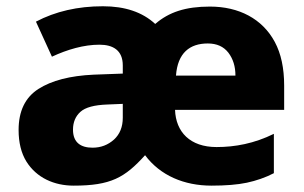

<svg xmlns="http://www.w3.org/2000/svg" viewBox="-20 -580 965 610"><path d="M647 -559.1C569.3 -559.1 516.6 -541.5 473.1 -503.9C432.6 -541.5 377 -560.1 307.1 -560.1C227.1 -560.1 156.2 -543.9 94.2 -511.2L145 -399.9C194.3 -422.9 246.6 -438 295.9 -438C338.9 -438 370.1 -420.4 370.1 -372.1V-346.2L277.8 -342.8C202.6 -339.4 144 -324.2 102.1 -297.4C60.1 -270.5 39.1 -227.1 39.1 -167C39.1 -127 47.4 -93.8 63.5 -67.4C96.2 -14.6 152.8 9.8 213.9 9.8C332 9.8 376.5 -15.6 440.9 -86.9C489.3 -22 565.4 9.8 651.9 9.8C696.8 9.8 734.4 6.8 764.2 0.5C793.9 -5.9 822.8 -15.6 850.1 -29.8V-154.8C787.6 -124 726.6 -112.8 668 -112.8C584 -112.8 538.6 -160.6 536.1 -231H882.8V-308.1C882.8 -363.3 873 -409.7 853 -446.8C813.5 -520.5 738.8 -559.1 647 -559.1ZM640.1 -441.9C668.9 -441.9 690.4 -432.1 705.6 -412.6C720.7 -392.6 728 -368.7 728 -339.8H539.1C544.4 -412.1 583 -441.9 640.1 -441.9ZM370.1 -250V-206.1C370.1 -176.8 360.8 -153.8 342.3 -136.7C323.2 -119.6 300.8 -110.8 273.9 -110.8C236.8 -110.8 211.9 -127 211.9 -168C211.9 -191.4 219.7 -210.4 235.4 -224.6C251 -238.8 279.8 -246.6 321.8 -248Z"/></svg>

Font: Noto Reveo Sans
Style: Regular
Weight: 800
Designer: Monotype Design Team
Foundry: Monotype Imaging Inc.
Version: Version 2.007